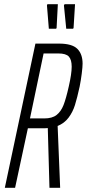

<svg xmlns="http://www.w3.org/2000/svg" viewBox="-20 -896 414 916"><path d="M149 -688H261Q324 -688 349 -663Q374 -638 374 -592Q374 -577 370 -545Q366 -513 360 -483Q348 -428 337.5 -394.5Q327 -361 307 -334.5Q287 -308 255 -295L267 0H216L208 -285Q203 -284 193 -284H113L52 0H3ZM308 -483Q322 -544 322 -578Q322 -611 308.5 -626Q295 -641 258 -641H188L123 -331H191Q229 -331 250 -347.5Q271 -364 283 -394.5Q295 -425 308 -483ZM248 -759H213L204 -870L206 -876H256L250 -763ZM329 -759H296L285 -870L288 -876H338L331 -763Z"/></svg>

Font: Saira Ultra Condensed Light
Style: Italic
Weight: 300
Width: 1
Italic angle: -12°
Designer: Hector Gatti with collaboration of the Omnibus-Type team
Foundry: Omnibus-Type
Version: Version 1.001; ttfautohint (v1.8)